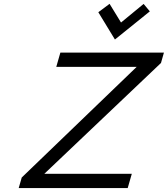

<svg xmlns="http://www.w3.org/2000/svg" viewBox="-20 -963 859 983"><path d="M289.1 -693.8H819.3L804.2 -640.6L207 -73.2H654.8L633.8 0H75.7L91.3 -54.2L679.7 -620.6H268.1ZM568.4 -760.7 483.4 -900.4 541 -943.4 599.6 -847.7 715.3 -942.9 747.1 -904.8Z"/></svg>

Font: Cantarell
Style: Italic
Weight: 400
Italic angle: -16°
Designer: Dave Crossland
Version: Version 1.004